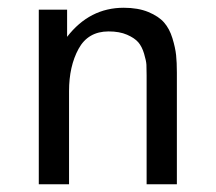

<svg xmlns="http://www.w3.org/2000/svg" viewBox="-20 -475 557 495"><path d="M80 0V-450H153V-380Q211 -455 299 -455Q336 -455 362.5 -444Q389 -433 403 -417Q417 -401 424.5 -376.5Q432 -352 434 -333Q436 -314 436 -288V0H358V-281Q358 -298 357.5 -308Q357 -318 351.5 -336.5Q346 -355 336.5 -366Q327 -377 307.5 -385.5Q288 -394 260 -394Q207 -394 182.5 -349Q158 -304 158 -240V0Z"/></svg>

Font: CMU Sans Serif
Style: Medium
Weight: 500
Version: Version 0.7.0